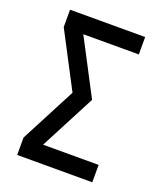

<svg xmlns="http://www.w3.org/2000/svg" viewBox="-136 -824 772 913"><g transform="rotate(20 250.0 -367.5)"><path d="M60 0V-88L206 -368L60 -647V-735H440V-647H159L305 -368L159 -88H440V0Z"/></g></svg>

Font: Iosevka Custom Semibold
Style: Regular
Weight: 600
Designer: Belleve Invis
Foundry: Belleve Invis
Version: Version 27.0.2; ttfautohint (v1.8.4)